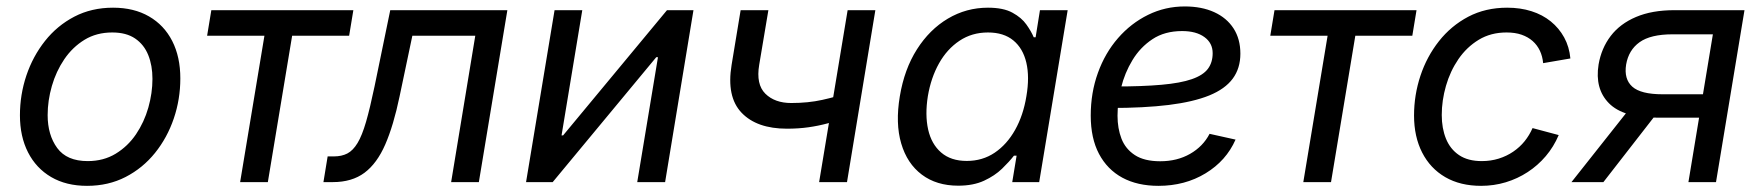

<svg xmlns="http://www.w3.org/2000/svg" viewBox="-20 -571 5519 602"><path d="M252.9 11.7Q187.5 11.7 140.4 -15.9Q93.3 -43.5 67.9 -93.3Q42.5 -143.1 42.5 -209.5Q42.5 -273.9 62.7 -334.2Q83 -394.5 121.1 -442.6Q159.2 -490.7 213.1 -518.8Q267.1 -546.9 334.5 -546.9Q399.9 -546.9 447.3 -519.5Q494.6 -492.2 520 -442.4Q545.4 -392.6 545.4 -325.2Q545.4 -259.8 524.9 -199.5Q504.4 -139.2 466.1 -91.6Q427.7 -43.9 373.8 -16.1Q319.8 11.7 252.9 11.7ZM254.9 -65.9Q304.7 -65.9 342.8 -89.1Q380.9 -112.3 406.5 -150.1Q432.1 -188 445.1 -233.6Q458 -279.3 458 -323.7Q458 -365.7 444.8 -398.4Q431.6 -431.2 403.8 -450.2Q376 -469.2 332 -469.2Q282.7 -469.2 245.1 -446.3Q207.5 -423.3 181.6 -385.3Q155.8 -347.2 142.6 -301.3Q129.4 -255.4 129.4 -210Q129.4 -147.9 159.4 -106.9Q189.5 -65.9 254.9 -65.9Z M732.9 0 809.1 -459H629.4L642.6 -539.1H1087.9L1074.7 -459H896L819.8 0Z M994.1 0 1007.3 -80.6H1026.9Q1051.3 -80.6 1069.1 -89.8Q1086.9 -99.1 1101.1 -122.6Q1115.2 -146 1127.7 -189Q1140.1 -231.9 1154.3 -299.8L1203.6 -539.1H1570.8L1481.4 0H1394.5L1470.2 -459H1272.9L1232.9 -269Q1213.9 -177.7 1188 -118.2Q1162.1 -58.6 1122.8 -29.3Q1083.5 0 1023.4 0Z M2065.4 0H1978L2043 -391.6H2037.6L1712.9 0H1629.4L1718.8 -539.1H1805.7L1740.7 -146.5H1745.6L2071.3 -539.1H2154.3Z M2447.3 -167.5Q2353 -167.5 2305.2 -217.5Q2257.3 -267.6 2273.9 -367.7L2302.2 -539.1H2389.2L2360.4 -367.7Q2350.1 -306.6 2379.6 -277.3Q2409.2 -248 2460.9 -248Q2513.7 -248 2558.1 -257.8Q2602.5 -267.6 2648.4 -282.7L2634.8 -202.6Q2605 -192.4 2575.4 -184.3Q2545.9 -176.3 2514.6 -171.9Q2483.4 -167.5 2447.3 -167.5ZM2548.3 0 2637.7 -539.1H2724.6L2635.7 0Z M2984.4 11.2Q2916.5 11.2 2870.4 -23.4Q2824.2 -58.1 2805.7 -121.1Q2787.1 -184.1 2801.3 -269Q2815.4 -354 2855 -416.3Q2894.5 -478.5 2952.1 -512.7Q3009.8 -546.9 3077.6 -546.9Q3126 -546.9 3154.5 -531.2Q3183.1 -515.6 3198.2 -494.1Q3213.4 -472.7 3221.2 -454.1H3227.1L3240.7 -539.1H3327.6L3238.3 0H3153.8L3167.5 -83H3159.2Q3144.5 -64 3121.8 -42Q3099.1 -20 3065.4 -4.4Q3031.7 11.2 2984.4 11.2ZM3011.2 -66.4Q3060.5 -66.4 3098.9 -92.3Q3137.2 -118.2 3162.8 -163.8Q3188.5 -209.5 3198.2 -269.5Q3208.5 -329.6 3198 -374.5Q3187.5 -419.4 3157.2 -444.3Q3127 -469.2 3077.6 -469.2Q3027.3 -469.2 2988.3 -443.1Q2949.2 -417 2924.1 -372.1Q2898.9 -327.1 2889.2 -269.5Q2879.9 -210.9 2890.1 -165Q2900.4 -119.1 2930.9 -92.8Q2961.4 -66.4 3011.2 -66.4Z M3612.3 11.7Q3546.4 11.7 3499 -13.9Q3451.7 -39.6 3425.8 -88.6Q3399.9 -137.7 3399.9 -208.5Q3399.9 -280.3 3422.4 -342.5Q3444.8 -404.8 3485.4 -451.4Q3525.9 -498 3579.6 -524.4Q3633.3 -550.8 3694.8 -550.8Q3747.6 -550.8 3786.9 -533Q3826.2 -515.1 3847.7 -481.9Q3869.1 -448.7 3869.1 -402.8Q3869.1 -356.9 3845.2 -324.5Q3821.3 -292 3771.5 -271.7Q3721.7 -251.5 3644.5 -241.9Q3567.4 -232.4 3460.9 -232.4L3472.7 -299.8Q3562 -299.8 3621.8 -305.2Q3681.6 -310.5 3716.8 -322.8Q3752 -335 3767.1 -355Q3782.2 -375 3782.2 -404.3Q3782.2 -436 3756.3 -454.8Q3730.5 -473.6 3686.5 -473.6Q3631.8 -473.6 3593.5 -448.2Q3555.2 -422.9 3530.8 -382.6Q3506.3 -342.3 3495.1 -296.1Q3483.9 -250 3483.9 -208Q3483.9 -168.5 3496.3 -136.2Q3508.8 -104 3538.3 -84.7Q3567.9 -65.4 3617.7 -65.4Q3670.9 -65.4 3711.4 -88.6Q3752 -111.8 3772.5 -151.4L3854 -133.3Q3824.7 -66.9 3760 -27.6Q3695.3 11.7 3612.3 11.7Z M4066.4 0 4142.6 -459H3962.9L3976.1 -539.1H4421.4L4408.2 -459H4229.5L4153.3 0Z M4624 11.7Q4558.6 11.7 4511.5 -15.6Q4464.4 -43 4439 -92.8Q4413.6 -142.6 4413.6 -209Q4413.6 -272.9 4433.6 -333.3Q4453.6 -393.6 4491.7 -441.9Q4529.8 -490.2 4583.7 -518.6Q4637.7 -546.9 4705.6 -546.9Q4747.1 -546.9 4781.7 -535.9Q4816.4 -524.9 4842.3 -503.9Q4868.2 -482.9 4884.3 -453.6Q4900.4 -424.3 4903.8 -387.7L4818.4 -373Q4816.4 -394.5 4808.1 -412.1Q4799.8 -429.7 4785.4 -442.4Q4771 -455.1 4750.7 -462.2Q4730.5 -469.2 4703.6 -469.2Q4654.3 -469.2 4616.5 -446.3Q4578.6 -423.3 4552.7 -385.5Q4526.9 -347.7 4513.7 -301.8Q4500.5 -255.9 4500.5 -210.4Q4500.5 -168.9 4513.7 -136.2Q4526.9 -103.5 4554.7 -84.7Q4582.5 -65.9 4626 -65.9Q4654.3 -65.9 4679.2 -73.7Q4704.1 -81.5 4724.6 -95.5Q4745.1 -109.4 4760.3 -128.2Q4775.4 -147 4785.2 -169.4L4867.2 -147.5Q4851.6 -110.8 4826.7 -81.5Q4801.8 -52.2 4770 -31.5Q4738.3 -10.7 4701.2 0.5Q4664.1 11.7 4624 11.7Z M5360.4 0H5273.9L5350.6 -463.4H5224.1Q5155.3 -463.4 5120.8 -438.7Q5086.4 -414.1 5078.6 -368.7Q5071.3 -323.2 5097.9 -299.3Q5124.5 -275.4 5192.9 -275.4H5356.4L5344.7 -202.1H5174.8Q5069.3 -202.1 5024.7 -247.3Q4980 -292.5 4992.2 -368.7Q5001 -419.9 5030.3 -458.3Q5059.6 -496.6 5109.6 -517.8Q5159.7 -539.1 5230 -539.1H5449.7ZM5007.3 0H4907.2L5100.1 -243.7H5196.8Z"/></svg>

Font: Inter 18pt
Style: Italic
Weight: 400
Italic angle: -9.3988°
Designer: Rasmus Andersson
Foundry: rsms
Version: Version 4.001;git-66647c0bb